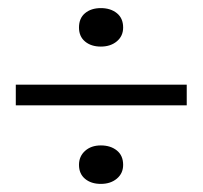

<svg xmlns="http://www.w3.org/2000/svg" viewBox="-20 -504 500 474"><path d="M175 -436Q175 -459 190 -471.5Q205 -484 229 -484Q253 -484 268.5 -471.5Q284 -459 284 -436Q284 -415 268.5 -402Q253 -389 229 -389Q205 -389 190 -401.5Q175 -414 175 -436ZM19 -244V-295H441V-244ZM175 -97Q175 -118 190 -131.5Q205 -145 229 -145Q253 -145 268.5 -132.5Q284 -120 284 -97Q284 -76 268.5 -63Q253 -50 229 -50Q205 -50 190 -62.5Q175 -75 175 -97Z"/></svg>

Font: Unna
Style: Regular
Weight: 400
Designer: Jorge de Buen U.
Foundry: Omnibus-Type
Version: Version 2.006;PS 002.006;hotconv 1.0.70;makeotf.lib2.5.58329